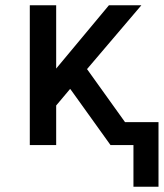

<svg xmlns="http://www.w3.org/2000/svg" viewBox="-20 -550 621 728"><path d="M486 158H581V-87H454L310 -288L516 -530H393L193 -290V-530H93V0H193V-150L246 -213L252 -205L399 0H486Z"/></svg>

Font: Iosevka Sparkle Medium
Style: Regular
Weight: 500
Designer: Belleve Invis
Foundry: Belleve Invis
Version: Version 4.5.0; ttfautohint (v1.8.3)